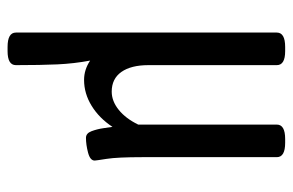

<svg xmlns="http://www.w3.org/2000/svg" viewBox="-153 -412 773 507"><g transform="rotate(90 233.5 -158.5)"><path d="M404 -22Q404 -10 383 -4.5Q362 1 344 1Q332 1 326.5 -13.5Q321 -28 318.5 -45Q316 -62 315 -69Q292 -34 259.5 -14Q227 6 191 6Q164 6 140 -10Q148 33 150 76.5Q152 120 152 186Q152 208 115 208H104Q66 208 66 186V-503Q66 -525 104 -525H115Q152 -525 152 -503V-164Q152 -118 170 -92.5Q188 -67 222 -67Q247 -67 270 -85.5Q293 -104 309 -137V-503Q309 -525 347 -525H357Q395 -525 395 -503V-148Q395 -82 399.5 -53.5Q404 -25 404 -22Z"/></g></svg>

Font: Asap Condensed
Style: Regular
Weight: 400
Designer: Pablo Cosgaya
Foundry: Omnibus-Type
Version: Version 1.010; ttfautohint (v1.8)